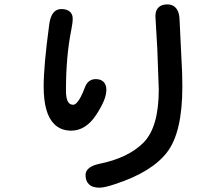

<svg xmlns="http://www.w3.org/2000/svg" viewBox="-20 -787 1040 891"><path d="M756.8 -766.6Q779.8 -766.6 793.9 -752.4Q813 -733.9 813.5 -690.9L825.2 -449.2L826.2 -384.8Q826.2 -172.9 755.4 -80.6Q685.1 11.2 515.6 66.9Q465.3 84 441.4 84Q408.2 84 392.1 67.4Q377 52.7 377 25.4Q377 8.8 389.2 -3.4Q404.8 -19 439.5 -26.4Q573.7 -53.2 645.3 -124.5Q716.8 -195.8 716.8 -372.1L710 -560.1L701.2 -711.9Q701.2 -738.3 715.3 -752.4Q729.5 -766.6 756.8 -766.6ZM423.8 -419.9Q447.8 -419.9 460.7 -407Q473.6 -394 473.6 -370.6Q473.6 -347.2 461.7 -318.4Q449.7 -289.6 426.3 -253.9Q377.9 -180.7 310.5 -180.7Q261.7 -180.7 231.4 -211.4Q182.6 -259.8 182.6 -385.7Q182.6 -481.9 208 -669.9Q215.8 -736.8 254.4 -744.1Q258.8 -745.1 263.7 -745.1Q292 -745.1 305.7 -731.4Q317.4 -719.7 317.4 -700.2Q317.4 -680.7 310.5 -646.5Q286.1 -525.4 286.1 -367.2Q286.1 -307.6 312 -301.8Q315.4 -300.8 319.3 -300.8Q327.1 -300.8 335.9 -309.6Q354.5 -328.6 374.5 -382.8Q384.3 -408.7 404.8 -416.5Q413.6 -419.9 423.8 -419.9Z"/></svg>

Font: YuPearl-SemiBold
Style: SemiBold
Weight: 600
Designer: Max Yao
Foundry: Max-Everyday
Version: Version 1.011; ttfautohint (v1.8.3)